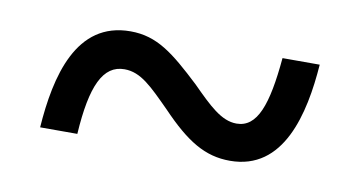

<svg xmlns="http://www.w3.org/2000/svg" viewBox="-35 -512 580 310"><g transform="rotate(10 255.5 -357.0)"><path d="M42 -268H103C108 -348 125 -384 160 -384C187 -384 206 -364 238 -332C281 -287 312 -268 353 -268C441 -268 463 -364 469 -446H408C401 -368 387 -329 353 -329C328 -329 307 -350 277 -380C231 -423 203 -446 159 -446C70 -446 48 -353 42 -268Z"/></g></svg>

Font: Noto Serif Lao SemiCondensed Medium
Style: Regular
Weight: 500
Width: 4
Designer: Monotype Design Team
Foundry: Monotype Imaging Inc.
Version: Version 2.003